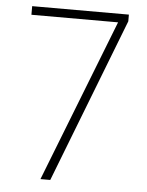

<svg xmlns="http://www.w3.org/2000/svg" viewBox="-52 -756 612 799"><g transform="rotate(5 254.0 -357.0)"><path d="M147 0H188L454 -686V-714H50V-678H412Z"/></g></svg>

Font: Noto Sans SemiCondensed ExtraLight
Style: Regular
Weight: 200
Width: 4
Designer: Monotype Design Team
Foundry: Monotype Imaging Inc.
Version: Version 2.013